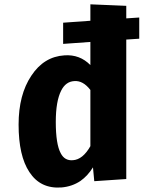

<svg xmlns="http://www.w3.org/2000/svg" viewBox="-20 -844 704 888"><path d="M624 -763V-665L564 -661V-16L416 -6L410 -70Q386 -31 352 -7Q313 19 264 23Q167 30 116 -48Q66 -123 66 -268Q66 -406 125 -494Q183 -582 278 -588Q349 -593 398 -543V-650L272 -641V-739L398 -748V-824L564 -817V-759ZM398 -168V-428Q364 -472 324 -469Q284 -467 263 -425Q238 -376 238 -280Q238 -177 261 -135Q279 -100 317 -103Q363 -106 398 -168Z"/></svg>

Font: Xiangcui Wave Sans Xiangcui Wave Sans
Style: Regular
Weight: 800
Width: 3
Version: Version 0.920;March 28, 2024;FontCreator 14.0.0.2814 64-bit